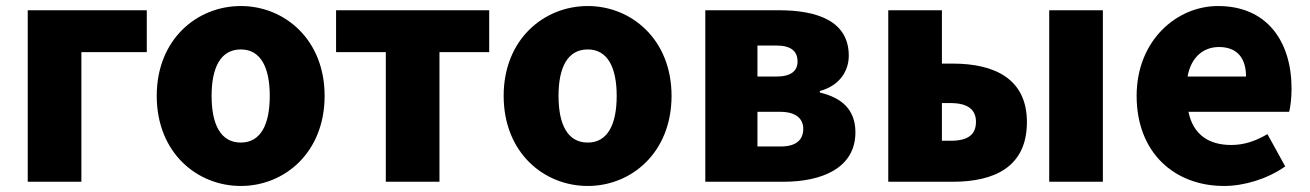

<svg xmlns="http://www.w3.org/2000/svg" viewBox="-20 -603 4347 637"><path d="M72 0H250V-430H467V-569H72Z M779 14C923 14 1057 -96 1057 -285C1057 -473 923 -583 779 -583C634 -583 500 -473 500 -285C500 -96 634 14 779 14ZM779 -130C712 -130 682 -190 682 -285C682 -379 712 -439 779 -439C845 -439 875 -379 875 -285C875 -190 845 -130 779 -130Z M1260 0H1438V-430H1603V-569H1095V-430H1260Z M1930 14C2074 14 2208 -96 2208 -285C2208 -473 2074 -583 1930 -583C1785 -583 1651 -473 1651 -285C1651 -96 1785 14 1930 14ZM1930 -130C1863 -130 1833 -190 1833 -285C1833 -379 1863 -439 1930 -439C1996 -439 2026 -379 2026 -285C2026 -190 1996 -130 1930 -130Z M2320 0H2579C2708 0 2818 -46 2818 -164C2818 -240 2772 -279 2700 -296V-301C2769 -320 2796 -371 2796 -418C2796 -533 2692 -569 2564 -569H2320ZM2493 -349V-452H2555C2606 -452 2626 -432 2626 -399C2626 -368 2605 -349 2555 -349ZM2493 -117V-232H2569C2623 -232 2645 -207 2645 -176C2645 -142 2625 -117 2570 -117Z M2927 0H3141C3279 0 3387 -49 3387 -198C3387 -342 3279 -392 3141 -392H3105V-569H2927ZM3105 -136V-261H3134C3191 -261 3218 -239 3218 -199C3218 -156 3191 -136 3134 -136ZM3461 0H3639V-569H3461Z M4041 14C4107 14 4185 -9 4244 -51L4185 -158C4144 -134 4106 -122 4065 -122C3993 -122 3939 -154 3923 -232H4257C4261 -246 4265 -277 4265 -309C4265 -464 4185 -583 4021 -583C3884 -583 3751 -469 3751 -285C3751 -96 3877 14 4041 14ZM3920 -349C3932 -416 3975 -447 4024 -447C4089 -447 4114 -405 4114 -349Z"/></svg>

Font: Noto Sans CJK TC Black
Style: Regular
Weight: 900
Designer: Ryoko NISHIZUKA 西塚涼子 (kana, bopomofo & ideographs); Paul D. Hunt (Latin, Greek & Cyrillic); Sandoll Communications 산돌커뮤니
Foundry: Adobe
Version: Version 2.004;hotconv 1.0.118;makeotfexe 2.5.65603